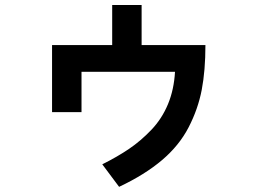

<svg xmlns="http://www.w3.org/2000/svg" viewBox="-20 -679 1040 758"><path d="M185.5 -236.3V-501H422.9V-659.2H539.1V-501H791Q791 -400.4 776.4 -324.2Q761.7 -248 724.6 -176.3Q687.5 -104.5 619.6 -46.9Q551.8 10.7 450.2 58.6L383.8 -30.3Q444.3 -60.5 490.2 -91.8Q536.1 -123 577.6 -166.5Q619.1 -210 643.1 -267.6Q667 -325.2 670.9 -395.5H301.8V-236.3Z"/></svg>

Font: Gothic A1
Style: Bold
Weight: 700
Version: Version 2.50